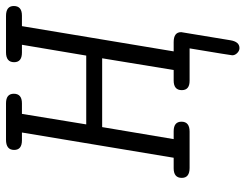

<svg xmlns="http://www.w3.org/2000/svg" viewBox="-109 -542 817 639"><g transform="rotate(-90 299.5 -222.5)"><path d="M27 -26Q27 -53 59 -53H94L178 -558H152Q120 -558 120 -584Q120 -611 154 -611H275Q307 -611 307 -585Q307 -558 275 -558H240L205 -344H434L470 -558H444Q412 -558 412 -584Q412 -611 445 -611H566Q599 -611 599 -585Q599 -558 567 -558H532L448 -53H479Q512 -53 512 -28Q512 -26 485 136Q480 166 459 166Q450 166 442.5 158.5Q435 151 435 142Q435 138 458 0H350Q319 0 319 -26Q319 -53 351 -53H386L425 -291H196L156 -53H182Q214 -53 214 -27Q214 0 181 0H60Q27 0 27 -26Z"/></g></svg>

Font: CMU Typewriter Text
Style: LightOblique
Weight: 200
Italic angle: -9.46001°
Version: Version 0.7.0